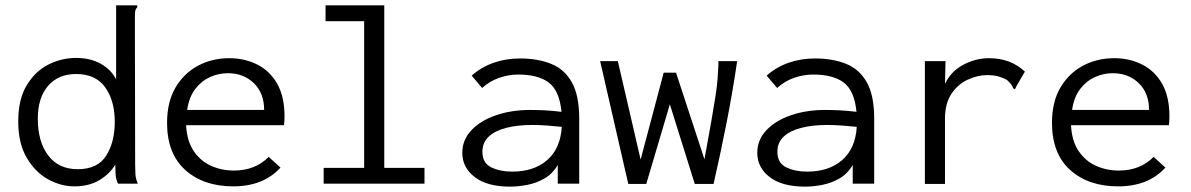

<svg xmlns="http://www.w3.org/2000/svg" viewBox="-20 -685 4440 716"><path d="M258 10Q207 10 159 -16.5Q111 -43 79.5 -97Q48 -151 48 -232Q48 -316 80.5 -368.5Q113 -421 162 -445Q211 -469 263 -469Q317 -469 356 -447Q395 -425 413 -389V-665H492V-658Q486 -652 484.5 -645Q483 -638 483 -621L484 -71Q484 -53 485 -35.5Q486 -18 494 0H420Q412 -18 411 -35.5Q410 -53 410 -71Q387 -34 348.5 -12Q310 10 258 10ZM270 -54Q344 -54 376 -104.5Q408 -155 408 -231Q408 -309 372.5 -359Q337 -409 264 -409Q197 -409 159 -364.5Q121 -320 121 -243Q121 -156 160 -105Q199 -54 270 -54Z M850 10Q739 10 671 -51Q603 -112 603 -227Q603 -305 634.5 -358.5Q666 -412 718.5 -440Q771 -468 835 -468Q892 -468 939 -444.5Q986 -421 1013.5 -373Q1041 -325 1041 -251Q1041 -242 1040.5 -234Q1040 -226 1039 -218H674Q677 -159 702.5 -121.5Q728 -84 767.5 -66.5Q807 -49 852 -49Q932 -49 982 -100L1026 -60Q962 10 850 10ZM678 -275H965Q965 -338 926.5 -375Q888 -412 830 -412Q795 -412 763 -397.5Q731 -383 708 -353Q685 -323 678 -275Z M1187 0V-59H1338V-606H1194V-665H1413V-59H1563V0Z M1882 11Q1797 11 1750.5 -24.5Q1704 -60 1704 -115Q1704 -164 1738.5 -200Q1773 -236 1830.5 -255.5Q1888 -275 1957 -275Q1983 -275 2012.5 -273.5Q2042 -272 2074 -268Q2066 -348 2026 -377.5Q1986 -407 1913 -407Q1877 -407 1842 -395Q1807 -383 1778 -357L1739 -403Q1775 -435 1821 -451Q1867 -467 1919 -467Q1985 -467 2035 -447Q2085 -427 2112.5 -378Q2140 -329 2140 -243V0H2060V-70Q2041 -37 2010.5 -19.5Q1980 -2 1946 4.5Q1912 11 1882 11ZM1779 -119Q1779 -77 1812 -61Q1845 -45 1890 -45Q1971 -45 2020.5 -88Q2070 -131 2075 -212Q2047 -215 2018 -217Q1989 -219 1964 -219Q1911 -219 1869 -208.5Q1827 -198 1803 -176Q1779 -154 1779 -119Z M2323 1 2218 -457H2284L2369 -90L2455 -414H2501L2607 -91Q2623 -178 2633 -235Q2643 -292 2648.5 -328.5Q2654 -365 2656 -390.5Q2658 -416 2659 -441V-457H2729Q2712 -341 2689.5 -227Q2667 -113 2641 1H2571L2478 -296L2390 1Z M2982 11Q2897 11 2850.5 -24.5Q2804 -60 2804 -115Q2804 -164 2838.5 -200Q2873 -236 2930.5 -255.5Q2988 -275 3057 -275Q3083 -275 3112.5 -273.5Q3142 -272 3174 -268Q3166 -348 3126 -377.5Q3086 -407 3013 -407Q2977 -407 2942 -395Q2907 -383 2878 -357L2839 -403Q2875 -435 2921 -451Q2967 -467 3019 -467Q3085 -467 3135 -447Q3185 -427 3212.5 -378Q3240 -329 3240 -243V0H3160V-70Q3141 -37 3110.5 -19.5Q3080 -2 3046 4.5Q3012 11 2982 11ZM2879 -119Q2879 -77 2912 -61Q2945 -45 2990 -45Q3071 -45 3120.5 -88Q3170 -131 3175 -212Q3147 -215 3118 -217Q3089 -219 3064 -219Q3011 -219 2969 -208.5Q2927 -198 2903 -176Q2879 -154 2879 -119Z M3429 -457H3506L3504 -372Q3525 -418 3571.5 -443Q3618 -468 3668 -468Q3749 -468 3802 -418L3769 -361L3765 -352L3758 -356Q3756 -363 3751.5 -369.5Q3747 -376 3735 -387Q3716 -397 3699 -401Q3682 -405 3662 -405Q3626 -405 3589 -388Q3552 -371 3528 -335Q3504 -299 3504 -242V1H3429Z M4150 10Q4039 10 3971 -51Q3903 -112 3903 -227Q3903 -305 3934.5 -358.5Q3966 -412 4018.5 -440Q4071 -468 4135 -468Q4192 -468 4239 -444.5Q4286 -421 4313.5 -373Q4341 -325 4341 -251Q4341 -242 4340.5 -234Q4340 -226 4339 -218H3974Q3977 -159 4002.5 -121.5Q4028 -84 4067.5 -66.5Q4107 -49 4152 -49Q4232 -49 4282 -100L4326 -60Q4262 10 4150 10ZM3978 -275H4265Q4265 -338 4226.5 -375Q4188 -412 4130 -412Q4095 -412 4063 -397.5Q4031 -383 4008 -353Q3985 -323 3978 -275Z"/></svg>

Font: Inconsolata SemiExpanded
Style: Regular
Weight: 400
Width: 6
Monospace: yes
Designer: Raph Levien, Cyreal, Brenton Simpson
Foundry: Raph Levien, Cyreal, Google
Version: Version 3.000; ttfautohint (v1.8.2.53-6de2)